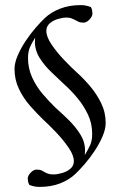

<svg xmlns="http://www.w3.org/2000/svg" viewBox="-20 -658 470 754"><path d="M297 -638Q318 -638 337 -630Q341 -623 342 -616Q343 -609 343 -604Q343 -594 331.5 -581.5Q320 -569 308 -569Q295 -569 287.5 -573Q280 -577 272 -581Q266 -584 259 -586.5Q252 -589 241 -589Q226 -589 207.5 -583.5Q189 -578 175.5 -566.5Q162 -555 162 -536Q162 -514 182 -484Q202 -454 230 -424.5Q258 -395 281 -374Q307 -351 333 -320.5Q359 -290 377 -253.5Q395 -217 395 -175Q395 -151 382.5 -122Q370 -93 351 -64.5Q332 -36 311.5 -12.5Q291 11 276 25Q252 48 216.5 62Q181 76 135 76Q114 76 95 68Q91 60 90 53.5Q89 47 89 43Q89 32 100.5 20Q112 8 124 8Q137 8 144.5 12Q152 16 159 20Q165 23 172 25Q179 27 190 27Q205 27 224 21.5Q243 16 256.5 4.5Q270 -7 270 -25Q270 -48 249.5 -78Q229 -108 201 -137.5Q173 -167 150 -188Q125 -212 98.5 -242Q72 -272 54.5 -308.5Q37 -345 37 -387Q37 -411 49.5 -440Q62 -469 81 -497.5Q100 -526 120.5 -549.5Q141 -573 156 -587Q180 -610 216 -624Q252 -638 297 -638ZM313 -49Q325 -69 333.5 -87Q342 -105 342 -132Q342 -173 325.5 -208Q309 -243 284 -273Q259 -303 232 -327Q209 -349 182 -374.5Q155 -400 136 -430Q117 -460 117 -495Q117 -503 118 -510Q106 -491 98 -473.5Q90 -456 90 -430Q90 -390 106 -354.5Q122 -319 147.5 -289Q173 -259 199 -234Q223 -213 249.5 -187Q276 -161 295 -131Q314 -101 314 -66Q314 -57 313 -49Z"/></svg>

Font: Amiri
Style: Bold Italic
Weight: 700
Italic angle: 10°
Designer: Khaled Hosny
Version: Version 0.113